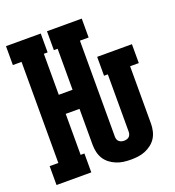

<svg xmlns="http://www.w3.org/2000/svg" viewBox="-135 -841 869 955"><g transform="rotate(-20 300.0 -363.5)"><path d="M396 8Q376 8 357 5.5Q338 3 319.5 -4.5Q301 -12 285.5 -24Q270 -36 260 -52Q250 -68 245.5 -87.5Q241 -107 241 -126V-317H168V-100H188V0H4V-100H50V-635H4V-735H188V-635H168V-418H241V-635H221V-735H405V-635H359V-126Q359 -119 361.5 -112Q364 -105 369.5 -100.5Q375 -96 381.5 -94Q388 -92 396 -92Q403 -92 410 -94Q417 -96 422 -100.5Q427 -105 429.5 -112Q432 -119 432 -126V-430H412V-530H596V-430H550V-126Q550 -107 545.5 -87.5Q541 -68 531 -52Q521 -36 505.5 -24Q490 -12 472 -4.5Q454 3 434.5 5.5Q415 8 396 8Z"/></g></svg>

Font: Iosevka Curly Slab Extended
Style: Bold
Weight: 700
Width: 7
Monospace: yes
Designer: Belleve Invis
Foundry: Belleve Invis
Version: Version 11.1.0; ttfautohint (v1.8.3)